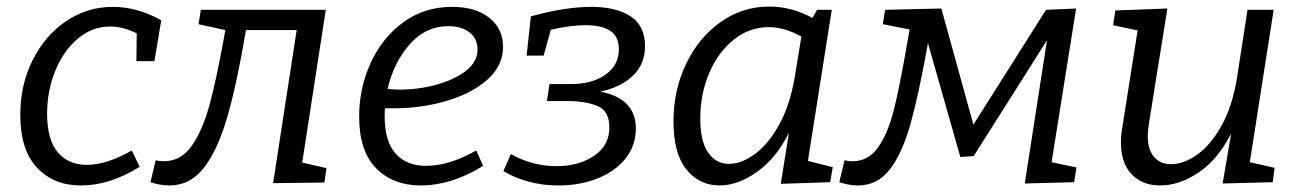

<svg xmlns="http://www.w3.org/2000/svg" viewBox="-20 -558 3975 587"><path d="M452 -371H397L398 -456Q356 -477 317 -477Q262 -477 218 -440Q174 -403 149 -341.5Q124 -280 124 -211Q124 -131 156.5 -92.5Q189 -54 245 -54Q306 -54 383 -98L407 -48Q316 9 227 9Q144 9 93 -45.5Q42 -100 42 -207Q42 -299 80 -374.5Q118 -450 182.5 -493.5Q247 -537 325 -537Q400 -537 473 -496Z M904 -61 978 -44 972 0 815 2 887 -466H732Q704 -300 674.5 -199Q645 -98 603 -44.5Q561 9 498 9Q470 9 440 -1L456 -68Q468 -65 481 -65Q533 -65 566.5 -112.5Q600 -160 622 -242.5Q644 -325 669 -466L587 -484L594 -528H976Z M1157 -227Q1156 -219 1156 -203Q1156 -126 1189.5 -88.5Q1223 -51 1282 -51Q1354 -51 1436 -98L1457 -51Q1361 9 1266 9Q1182 9 1130 -43.5Q1078 -96 1078 -202Q1078 -288 1113 -365Q1148 -442 1212.5 -489.5Q1277 -537 1362 -537Q1434 -537 1476 -503.5Q1518 -470 1518 -415Q1518 -357 1470 -314.5Q1422 -272 1345.5 -249.5Q1269 -227 1185 -227ZM1165 -286Q1189 -284 1202 -284Q1259 -284 1314 -299Q1369 -314 1404.5 -341.5Q1440 -369 1440 -407Q1440 -439 1416 -458.5Q1392 -478 1350 -478Q1282 -478 1233 -423Q1184 -368 1165 -286Z M1924 -165Q1924 -113 1892.5 -73.5Q1861 -34 1807 -12.5Q1753 9 1688 9Q1593 9 1519 -35L1542 -87Q1607 -50 1682 -50Q1749 -50 1796 -81.5Q1843 -113 1843 -168Q1843 -220 1805.5 -234.5Q1768 -249 1717 -249H1652L1660 -301H1725Q1791 -301 1831.5 -330Q1872 -359 1872 -407Q1872 -447 1845.5 -464Q1819 -481 1771 -481Q1723 -481 1664 -467L1642 -388H1590L1603 -508Q1708 -537 1788 -537Q1864 -537 1908 -508Q1952 -479 1952 -417Q1952 -362 1915 -326.5Q1878 -291 1815 -278Q1924 -257 1924 -165Z M2450 -66 2526 -47 2518 -1 2367 4 2392 -152Q2353 -74 2294.5 -32.5Q2236 9 2180 9Q2118 9 2078.5 -40Q2039 -89 2039 -187Q2039 -282 2077.5 -362.5Q2116 -443 2183 -490.5Q2250 -538 2332 -538Q2400 -538 2464 -503L2478 -528H2523ZM2410 -324 2430 -446Q2379 -475 2330 -475Q2271 -475 2223 -436.5Q2175 -398 2148 -334Q2121 -270 2121 -196Q2121 -126 2145 -91.5Q2169 -57 2209 -57Q2247 -57 2288.5 -87.5Q2330 -118 2363 -178.5Q2396 -239 2410 -324Z M3195 -62 3271 -46 3264 -1 3113 3 3181 -435 2957 -81 2916 -78 2817 -426Q2789 -269 2763.5 -178.5Q2738 -88 2700 -39.5Q2662 9 2603 9Q2576 9 2546 -1L2562 -68Q2574 -65 2586 -65Q2635 -65 2665 -108Q2695 -151 2713 -223Q2731 -295 2755 -434L2761 -468L2679 -484L2686 -528L2858 -532L2956 -177L3178 -528L3270 -532Z M3801 -62 3877 -45 3871 -1 3718 3 3744 -150Q3704 -71 3645 -31Q3586 9 3527 9Q3472 9 3439.5 -25.5Q3407 -60 3407 -122Q3407 -146 3411 -167L3458 -465L3383 -481L3390 -526L3549 -532L3493 -183Q3489 -155 3489 -144Q3489 -101 3508 -78.5Q3527 -56 3560 -56Q3599 -56 3640.5 -85.5Q3682 -115 3715 -174.5Q3748 -234 3762 -321L3794 -528H3874Z"/></svg>

Font: Bitter Pro
Style: Italic
Weight: 400
Italic angle: -9°
Designer: Sol Matas, and Bitter project Authors
Foundry: Sol Matas
Version: Version 1.010